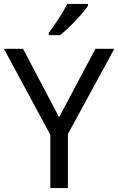

<svg xmlns="http://www.w3.org/2000/svg" viewBox="-20 -964 606 984"><path d="M431 -934V-944H325C302 -899 259 -833 230 -796V-784H288C335 -820 406 -897 431 -934ZM283 -363 98 -714H0L238 -273V0H328V-277L566 -714H469Z"/></svg>

Font: Noto Sans Nandinagari
Style: Regular
Weight: 400
Designer: Ek Type
Foundry: Ek Type
Version: Version 1.002